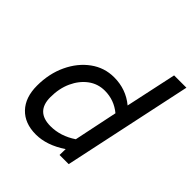

<svg xmlns="http://www.w3.org/2000/svg" viewBox="-195 -845 993 993"><g transform="rotate(45 301.0 -349.0)"><path d="M222 12Q141 12 94.5 -36.5Q48 -85 48 -171Q48 -259 81.5 -330Q115 -401 172 -442.5Q229 -484 300 -484Q387 -484 452 -430L512 -710H602L451 0H384L385 -44Q302 12 222 12ZM246 -72Q319 -72 386 -117L436 -357Q383 -401 315 -401Q264 -401 224.5 -371.5Q185 -342 162 -292Q139 -242 139 -178Q139 -72 246 -72Z"/></g></svg>

Font: Sometype Mono Medium
Style: Italic
Weight: 500
Italic angle: -12°
Monospace: yes
Designer: Ryoichi Tsunekawa
Foundry: Dharma Type
Version: Version 1.000; ttfautohint (v1.8.3)